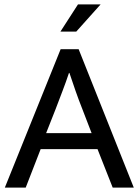

<svg xmlns="http://www.w3.org/2000/svg" viewBox="-20 -854 630 874"><path d="M256 -630H338L589 0H493L424 -175H165L97 0H2ZM190 -248H397L355 -357Q338 -400 324 -440Q310 -480 296 -522H294Q280 -480 265 -441Q250 -402 233 -357ZM327 -710H255L335 -834H438Z"/></svg>

Font: Mukta Malar
Style: Regular
Weight: 400
Designer: Aadarsh Rajan, Girish Dalvi, Yashodeep Gholap
Foundry: Ek Type
Version: Version 2.538;PS 1.000;hotconv 16.6.51;makeotf.lib2.5.65220;